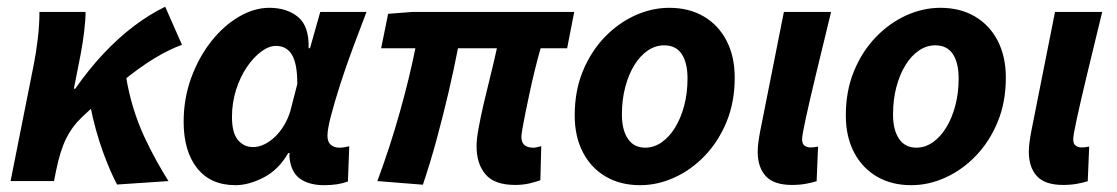

<svg xmlns="http://www.w3.org/2000/svg" viewBox="-20 -531 3275 563"><path d="M11 0 79.7 -345.2Q85.7 -375 90.7 -416.7Q95.7 -458.4 95.7 -496.1H230.9Q230.9 -472.7 226.9 -439.2Q222.9 -405.6 216.9 -374L196.6 -270.8H200.6Q240.2 -327.6 283.4 -373.6Q326.7 -419.6 372.3 -454.2Q418 -488.8 464.4 -511.3L513.6 -399.6Q475.6 -386 432 -359.5Q388.5 -333 336 -290.2Q283.5 -247.4 218 -185.2Q191.3 -159.7 173.9 -124.6Q156.5 -89.5 144.4 -30.4L138.4 0ZM323.3 10.1Q314 -6.9 303.5 -31.2Q292.9 -55.5 281.9 -85.7Q270.9 -116 261.1 -151.3Q251.3 -186.5 243.6 -226.3L349.7 -306.2Q357.2 -259.4 370.8 -215.1Q384.3 -170.8 402.4 -131.6Q420.5 -92.4 439.3 -58.8Q458 -25.3 474 0Z M670.6 12Q597.5 12 558 -37.9Q518.5 -87.8 518.5 -174Q518.5 -242.2 540.7 -302.8Q562.9 -363.3 599.2 -409.4Q635.6 -455.5 680.3 -481.8Q724.9 -508.1 769.9 -508.1Q821.2 -508.1 853.9 -481.3Q886.7 -454.4 885 -389.6H889L919.1 -496.1H1054.7Q1035.2 -445.2 1014.6 -390Q994 -334.7 977.5 -283.2Q961 -231.6 950.6 -191.8Q940.2 -152 940.2 -132.9Q940.2 -114.7 950 -106.4Q959.8 -98 974.4 -98Q984.5 -98 991.2 -99.5Q997.8 -101 1004.1 -102L1000.2 1.1Q985.6 6.5 968.5 9.3Q951.4 12 930.5 12Q886.2 12 859.4 -7.2Q832.6 -26.4 828.5 -72.4Q828.5 -74 828.8 -76.7Q829 -79.4 829.2 -82.2H825.2Q797 -33.2 753.2 -10.6Q709.4 12 670.6 12ZM722.1 -99.7Q738.9 -99.7 755.6 -108Q772.2 -116.2 787.1 -130.6Q802 -145 813.5 -164.4Q824.9 -183.8 831.3 -205.3L851.8 -284.7Q851.8 -344.2 836.1 -370.3Q820.4 -396.4 789.4 -396.4Q768.3 -396.4 745.5 -379.4Q722.7 -362.3 703.2 -333.3Q683.7 -304.3 672 -266.7Q660.2 -229.2 660.2 -188.3Q660.2 -141.5 677.6 -120.6Q695 -99.7 722.1 -99.7Z M1490.3 11.3Q1430.3 11.3 1403.9 -19.5Q1377.4 -50.3 1377.4 -102.4Q1377.4 -122.6 1383.4 -155.6Q1389.5 -188.7 1398.8 -228.9Q1408.2 -269.1 1418.6 -310.6Q1429 -352.2 1437 -389.4H1322.9Q1311 -327.9 1295 -259.2Q1278.9 -190.6 1260.1 -121.3Q1241.2 -52 1220 10.6L1086.6 0Q1124.2 -101.7 1152.7 -203.2Q1181.1 -304.7 1198 -389.4H1097.6L1118.1 -490.5L1190.4 -496.1H1663.8L1643 -389.4H1565.2Q1556.5 -358.9 1548.2 -325.2Q1539.9 -291.6 1533 -258.7Q1526 -225.8 1520.4 -198.6Q1514.8 -171.3 1511.8 -153.3Q1508.9 -135.3 1508.9 -130.3Q1508.9 -112.6 1518.3 -105.3Q1527.7 -97.9 1544.1 -97.9Q1549.1 -97.9 1554.4 -99.4Q1559.8 -100.9 1567.1 -102.3L1564.5 -2.5Q1551.9 2.2 1532.9 6.7Q1513.8 11.3 1490.3 11.3Z M1857.1 12Q1799.2 12 1756.1 -13.3Q1712.9 -38.6 1689.1 -84.7Q1665.2 -130.8 1665.2 -192.5Q1665.2 -264.4 1689 -322.2Q1712.8 -380.1 1752.8 -421.7Q1792.9 -463.4 1842.2 -485.8Q1891.6 -508.1 1942.5 -508.1Q2000.4 -508.1 2043.6 -482.8Q2086.7 -457.5 2110.6 -411.4Q2134.4 -365.3 2134.4 -303.6Q2134.4 -231.7 2110.6 -173.9Q2086.8 -116.1 2046.8 -74.4Q2006.8 -32.7 1957.5 -10.4Q1908.2 12 1857.1 12ZM1872.3 -98Q1897.5 -98 1919.9 -113.5Q1942.3 -129 1959.3 -156.5Q1976.3 -184 1986.2 -221Q1996 -258 1996 -300.9Q1996 -346.9 1979 -372.5Q1962 -398.1 1927.4 -398.1Q1902.2 -398.1 1879.8 -383Q1857.3 -367.9 1840.3 -340.4Q1823.3 -313 1813.5 -276Q1803.6 -239 1803.6 -195.2Q1803.6 -150.3 1821.1 -124.2Q1838.5 -98 1872.3 -98Z M2302.1 11.3Q2249.2 11.3 2225.5 -14.6Q2201.8 -40.5 2201.8 -85.7Q2201.8 -98.9 2203.7 -113.3Q2205.6 -127.7 2209.1 -146.3L2278.6 -496.1H2417Q2392 -393.8 2372.8 -313.7Q2353.5 -233.6 2342.8 -184Q2332 -134.5 2332 -122.6Q2332 -109 2339.3 -103.9Q2346.6 -98.7 2356.1 -98.7Q2360.7 -98.7 2366.7 -99.2Q2372.6 -99.7 2378.8 -101.1L2374.6 0.4Q2362.6 4.2 2344.2 7.7Q2325.7 11.3 2302.1 11.3Z M2652.1 12Q2594.2 12 2551.1 -13.3Q2507.9 -38.6 2484.1 -84.7Q2460.2 -130.8 2460.2 -192.5Q2460.2 -264.4 2484 -322.2Q2507.8 -380.1 2547.8 -421.7Q2587.9 -463.4 2637.2 -485.8Q2686.6 -508.1 2737.5 -508.1Q2795.4 -508.1 2838.6 -482.8Q2881.7 -457.5 2905.6 -411.4Q2929.4 -365.3 2929.4 -303.6Q2929.4 -231.7 2905.6 -173.9Q2881.8 -116.1 2841.8 -74.4Q2801.8 -32.7 2752.5 -10.4Q2703.2 12 2652.1 12ZM2667.3 -98Q2692.5 -98 2714.9 -113.5Q2737.3 -129 2754.3 -156.5Q2771.3 -184 2781.2 -221Q2791 -258 2791 -300.9Q2791 -346.9 2774 -372.5Q2757 -398.1 2722.4 -398.1Q2697.2 -398.1 2674.8 -383Q2652.3 -367.9 2635.3 -340.4Q2618.3 -313 2608.5 -276Q2598.6 -239 2598.6 -195.2Q2598.6 -150.3 2616.1 -124.2Q2633.5 -98 2667.3 -98Z M3097.1 11.3Q3044.2 11.3 3020.5 -14.6Q2996.8 -40.5 2996.8 -85.7Q2996.8 -98.9 2998.7 -113.3Q3000.6 -127.7 3004.1 -146.3L3073.6 -496.1H3212Q3187 -393.8 3167.8 -313.7Q3148.5 -233.6 3137.8 -184Q3127 -134.5 3127 -122.6Q3127 -109 3134.3 -103.9Q3141.6 -98.7 3151.1 -98.7Q3155.7 -98.7 3161.7 -99.2Q3167.6 -99.7 3173.8 -101.1L3169.6 0.4Q3157.6 4.2 3139.2 7.7Q3120.7 11.3 3097.1 11.3Z"/></svg>

Font: Source Sans 3
Style: Italic
Weight: 200
Italic angle: -11°
Designer: Paul D. Hunt
Foundry: Adobe
Version: Version 3.046;hotconv 1.0.118;makeotfexe 2.5.65603